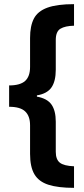

<svg xmlns="http://www.w3.org/2000/svg" viewBox="-20 -741 405 926"><path d="M337 165Q260 165 213.5 150Q167 135 146 99.5Q125 64 125 1V-137Q125 -181 101.5 -203.5Q78 -226 24 -226V-329Q77 -329 101 -350.5Q125 -372 125 -418V-558Q125 -616 143.5 -651.5Q162 -687 208.5 -704Q255 -721 337 -721V-617Q294 -616 271.5 -602.5Q249 -589 249 -548V-405Q249 -349 228 -319Q207 -289 158 -281V-275Q208 -266 228.5 -236.5Q249 -207 249 -154V-9Q249 28 268.5 43.5Q288 59 337 61Z"/></svg>

Font: Noto Sans Myanmar ExtraCondensed
Style: Bold
Weight: 700
Width: 2
Designer: Monotype Design Team
Foundry: Monotype Imaging Inc.
Version: Version 2.107; ttfautohint (v1.8.4.7-5d5b)